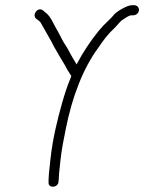

<svg xmlns="http://www.w3.org/2000/svg" viewBox="-20 -656 556 740"><path d="M515.6 -616C516.7 -626.6 508.2 -636 497.7 -636H490.7C482 -636 472.4 -633.3 461.8 -628C445.9 -619.8 426.7 -609.9 416.5 -596C413.4 -592 406.7 -585 396.3 -575C383.7 -563.7 371.8 -551 360.3 -537C328.6 -497.6 299.9 -455.2 275.9 -409C275.8 -408 275.8 -408 275.7 -407C268.7 -419.5 260.3 -431.8 252.7 -446L241.1 -468C236.5 -475.3 231.6 -483 226.5 -491C217.5 -506 210.6 -522.3 201.4 -538C186.6 -561 176.7 -593.2 153.8 -609L145.6 -616C126.1 -631 102 -599.7 119.2 -584L128.5 -577C132.9 -574.3 136.7 -569.7 140 -563C153.3 -538.3 166.6 -517.6 179.7 -493C186.8 -476.6 197.5 -461.4 205.7 -446C215.9 -427 230.9 -405.5 239.6 -387L255 -363C254.2 -361.7 253.8 -360.3 253.6 -359C239.9 -326.7 229.7 -295.6 219.9 -261C200.6 -193.3 182.4 -118.4 174.2 -40L168.6 13C167.9 20.3 167.4 28 167.2 36L167.2 46C164.5 71.5 206 68.2 205.5 43L206.6 32C206.6 26 206.9 19.7 207.6 13L213.2 -40C217.4 -80.2 226.3 -122.5 233.9 -161C258.1 -282 299.5 -391.9 359.6 -473C379 -501.9 397.3 -526.1 421.4 -548C438.8 -565.4 441 -572.7 456 -582C463.1 -586.4 476.8 -597 486.6 -597H493.6C504.1 -597 514.5 -605.4 515.6 -616Z"/></svg>

Font: Just Breathe
Style: Obl2
Weight: 400
Foundry: Cannot Into Space Fonts
Version: Version 0.72